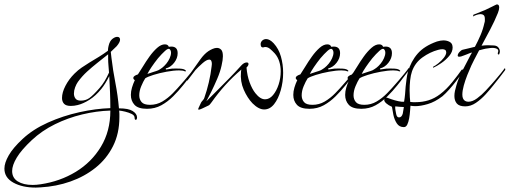

<svg xmlns="http://www.w3.org/2000/svg" viewBox="-260 -481 2310 870"><path d="M-98 369Q-159 369 -199.5 346.5Q-240 324 -240 283Q-240 257 -220.5 223Q-201 189 -158 149Q-111 105 -43 74.5Q25 44 99.5 27.5Q174 11 240 9Q240 -27 238.5 -63.5Q237 -100 235 -136Q217 -100 199 -78Q174 -47 145.5 -29Q117 -11 92 -5Q76 -1 61 -1Q39 -1 30 -11Q21 -21 21 -37Q21 -62 36.5 -92Q52 -122 77 -147Q94 -164 110.5 -175Q127 -186 146 -198Q171 -213 189 -224Q207 -235 229 -251Q229 -257 230 -263Q231 -269 232 -273Q237 -295 249 -304.5Q261 -314 271 -314Q284 -314 284 -301Q284 -290 269 -272L242 -246L245 -219Q252 -161 263 -104.5Q274 -48 279 10H280Q322 10 341 22Q360 34 361 50Q361 62 355 62Q350 62 350 53Q350 42 337 35.5Q324 29 307.5 25Q291 21 280 20Q281 27 281 34.5Q281 42 281 50Q281 124 252 181.5Q223 239 173 279Q123 319 59 341.5Q-5 364 -76 368Q-81 368 -87 368.5Q-93 369 -98 369ZM106 -25Q128 -25 144.5 -36.5Q161 -48 191 -82Q204 -97 214 -113.5Q224 -130 234 -152Q233 -168 231.5 -184Q230 -200 230 -215V-235L181 -196Q157 -177 134.5 -156.5Q112 -136 93 -110Q86 -100 80.5 -85.5Q75 -71 75 -57Q75 -44 82 -34.5Q89 -25 106 -25ZM-112 357Q-95 357 -76 354Q12 341 83.5 297.5Q155 254 197.5 183.5Q240 113 240 21V20Q177 22 112.5 37.5Q48 53 -11 82Q-70 111 -116 154Q-163 198 -184 233Q-205 268 -205 294Q-205 325 -179.5 341Q-154 357 -112 357Z M406 12Q366 12 349.5 -6Q333 -24 333 -51Q333 -67 338 -84Q343 -101 351 -118Q344 -122 344 -128Q344 -137 365 -144Q374 -157 387.5 -179.5Q401 -202 417.5 -225Q434 -248 452 -264Q470 -280 487 -280Q501 -280 505 -269Q509 -270 516 -270Q545 -270 545 -240Q545 -217 529 -196.5Q513 -176 491 -171L492 -166Q492 -166 502 -167.5Q512 -169 519 -170Q536 -171 556 -170Q576 -169 582 -161Q584 -159 581.5 -158Q579 -157 577 -158Q569 -162 551 -162Q527 -162 494.5 -156Q462 -150 435 -141.5Q408 -133 398 -126Q389 -112 380 -90.5Q371 -69 371 -49Q371 -31 381.5 -18.5Q392 -6 420 -6Q450 -6 475.5 -21Q501 -36 523 -58.5Q545 -81 562 -101Q564 -103 576 -117Q588 -131 601.5 -147.5Q615 -164 621 -173Q621 -173 623 -171Q625 -167 622 -163Q609 -147 596 -129Q583 -111 569 -94Q549 -69 524.5 -44.5Q500 -20 471 -4Q442 12 406 12ZM408 -146Q427 -153 438 -156Q449 -159 458 -163Q467 -168 475.5 -174.5Q484 -181 494 -193Q503 -204 509 -217.5Q515 -231 515 -242Q515 -252 509 -258Q503 -264 488 -250.5Q473 -237 456 -217Q440 -197 426.5 -177Q413 -157 408 -146Z M641 16Q636 16 640 7.5Q644 -1 651 -16Q653 -20 659 -26.5Q665 -33 666 -38Q677 -69 686 -107Q695 -145 699 -181Q699 -184 699.5 -186.5Q700 -189 700 -191Q700 -211 688 -211Q676 -211 657 -194Q638 -177 626 -164L590 -117Q590 -117 589.5 -116.5Q589 -116 588 -116Q582 -116 585 -124L613 -163Q630 -187 647.5 -211.5Q665 -236 684 -249Q693 -255 703.5 -259.5Q714 -264 723 -264Q734 -264 742 -256Q750 -248 750 -226Q750 -210 744 -184Q738 -156 724.5 -124.5Q711 -93 697.5 -65.5Q684 -38 675 -22Q705 -52 730 -77Q755 -102 780 -127.5Q805 -153 834 -185Q846 -198 858 -198Q866 -198 866 -191Q866 -184 858 -176L857 -175Q860 -138 871 -108Q882 -78 897 -59Q919 -31 941 -31Q961 -31 977 -50Q993 -69 1002.5 -98Q1012 -127 1012 -158Q1012 -181 1005.5 -202Q999 -223 985 -239Q973 -252 963 -260Q953 -268 942 -268Q940 -268 937.5 -267.5Q935 -267 932 -266Q927 -266 924 -269Q921 -274 921 -281Q921 -289 927 -296Q935 -304 946 -304Q962 -304 980 -285Q1003 -260 1013 -224.5Q1023 -189 1023 -151Q1023 -110 1012 -71.5Q1001 -33 982 -9Q963 15 937 15Q912 15 884 -13Q861 -37 844.5 -74.5Q828 -112 832 -155Q832 -160 834 -166Q795 -133 761.5 -96Q728 -59 699 -18Q695 -13 692 -9Q689 -5 685 -3Q647 16 641 16Z M1142 12Q1102 12 1085.5 -6Q1069 -24 1069 -51Q1069 -67 1074 -84Q1079 -101 1087 -118Q1080 -122 1080 -128Q1080 -137 1101 -144Q1110 -157 1123.5 -179.5Q1137 -202 1153.5 -225Q1170 -248 1188 -264Q1206 -280 1223 -280Q1237 -280 1241 -269Q1245 -270 1252 -270Q1281 -270 1281 -240Q1281 -217 1265 -196.5Q1249 -176 1227 -171L1228 -166Q1228 -166 1238 -167.5Q1248 -169 1255 -170Q1272 -171 1292 -170Q1312 -169 1318 -161Q1320 -159 1317.5 -158Q1315 -157 1313 -158Q1305 -162 1287 -162Q1263 -162 1230.5 -156Q1198 -150 1171 -141.5Q1144 -133 1134 -126Q1125 -112 1116 -90.5Q1107 -69 1107 -49Q1107 -31 1117.5 -18.5Q1128 -6 1156 -6Q1186 -6 1211.5 -21Q1237 -36 1259 -58.5Q1281 -81 1298 -101Q1300 -103 1312 -117Q1324 -131 1337.5 -147.5Q1351 -164 1357 -173Q1357 -173 1359 -171Q1361 -167 1358 -163Q1345 -147 1332 -129Q1319 -111 1305 -94Q1285 -69 1260.5 -44.5Q1236 -20 1207 -4Q1178 12 1142 12ZM1144 -146Q1163 -153 1174 -156Q1185 -159 1194 -163Q1203 -168 1211.5 -174.5Q1220 -181 1230 -193Q1239 -204 1245 -217.5Q1251 -231 1251 -242Q1251 -252 1245 -258Q1239 -264 1224 -250.5Q1209 -237 1192 -217Q1176 -197 1162.5 -177Q1149 -157 1144 -146Z M1377 12Q1337 12 1320.5 -6Q1304 -24 1304 -51Q1304 -67 1309 -84Q1314 -101 1322 -118Q1315 -122 1315 -128Q1315 -137 1336 -144Q1345 -157 1358.5 -179.5Q1372 -202 1388.5 -225Q1405 -248 1423 -264Q1441 -280 1458 -280Q1472 -280 1476 -269Q1480 -270 1487 -270Q1516 -270 1516 -240Q1516 -217 1500 -196.5Q1484 -176 1462 -171L1463 -166Q1463 -166 1473 -167.5Q1483 -169 1490 -170Q1507 -171 1527 -170Q1547 -169 1553 -161Q1555 -159 1552.5 -158Q1550 -157 1548 -158Q1540 -162 1522 -162Q1498 -162 1465.5 -156Q1433 -150 1406 -141.5Q1379 -133 1369 -126Q1360 -112 1351 -90.5Q1342 -69 1342 -49Q1342 -31 1352.5 -18.5Q1363 -6 1391 -6Q1421 -6 1446.5 -21Q1472 -36 1494 -58.5Q1516 -81 1533 -101Q1535 -103 1547 -117Q1559 -131 1572.5 -147.5Q1586 -164 1592 -173Q1592 -173 1594 -171Q1596 -167 1593 -163Q1580 -147 1567 -129Q1554 -111 1540 -94Q1520 -69 1495.5 -44.5Q1471 -20 1442 -4Q1413 12 1377 12ZM1379 -146Q1398 -153 1409 -156Q1420 -159 1429 -163Q1438 -168 1446.5 -174.5Q1455 -181 1465 -193Q1474 -204 1480 -217.5Q1486 -231 1486 -242Q1486 -252 1480 -258Q1474 -264 1459 -250.5Q1444 -237 1427 -217Q1411 -197 1397.5 -177Q1384 -157 1379 -146Z M1570 95Q1549 95 1538 78Q1527 61 1522.5 39.5Q1518 18 1516 3Q1500 -4 1490.5 -12.5Q1481 -21 1481 -28Q1481 -31 1484.5 -35Q1488 -39 1492 -39Q1500 -36 1514.5 -31Q1529 -26 1545 -22.5Q1561 -19 1571 -20Q1574 -37 1575.5 -54.5Q1577 -72 1578 -88Q1580 -105 1582 -121.5Q1584 -138 1588 -154Q1602 -203 1632.5 -238Q1663 -273 1720 -293Q1737 -298 1749 -298Q1764 -298 1776 -292Q1788 -286 1790 -274Q1791 -271 1791 -266Q1791 -246 1775.5 -227.5Q1760 -209 1739.5 -195Q1719 -181 1703 -174Q1702 -173 1702.5 -176Q1703 -179 1703 -179Q1711 -182 1726 -194Q1741 -206 1751 -219Q1762 -233 1762 -244Q1762 -258 1744 -258Q1736 -258 1725 -255Q1688 -245 1654.5 -221Q1621 -197 1607 -158Q1601 -141 1598.5 -117.5Q1596 -94 1596 -71Q1596 -55 1597 -41Q1598 -27 1599 -19Q1606 -18 1612 -18Q1618 -18 1624 -18Q1654 -18 1681.5 -26.5Q1709 -35 1734 -54Q1763 -76 1789.5 -109Q1816 -142 1832 -165Q1833 -166 1835 -166Q1840 -166 1840 -159Q1840 -158 1830.5 -145Q1821 -132 1806.5 -113Q1792 -94 1775.5 -75.5Q1759 -57 1745 -45Q1711 -19 1678.5 -9.5Q1646 0 1623 0Q1616 0 1610.5 -0.5Q1605 -1 1600 -2Q1599 7 1598 22.5Q1597 38 1594 55Q1591 72 1585.5 83.5Q1580 95 1570 95ZM1548 51Q1560 51 1565 34L1570 4Q1561 4 1552 3Q1543 2 1531 1Q1530 8 1532 19Q1534 30 1535 35Q1538 51 1548 51Z M1848 1Q1821 1 1810 -12Q1799 -25 1799 -46Q1799 -57 1801.5 -69Q1804 -81 1808 -94Q1813 -112 1820.5 -129.5Q1828 -147 1837 -164L1874 -235Q1875 -237 1876.5 -239Q1878 -241 1879 -243Q1873 -242 1867 -239.5Q1861 -237 1856 -235Q1849 -232 1841.5 -229.5Q1834 -227 1829 -225Q1826 -224 1821 -224Q1814 -224 1814 -229Q1814 -237 1822.5 -246Q1831 -255 1838 -256Q1849 -258 1863.5 -262Q1878 -266 1892 -269Q1906 -295 1917.5 -322Q1929 -349 1935 -377Q1937 -382 1937 -386.5Q1937 -391 1937 -395Q1937 -408 1931.5 -412.5Q1926 -417 1918 -417Q1911 -417 1901 -414Q1891 -411 1883 -406L1884 -408Q1884 -415 1887 -415L1939 -436L1970 -451Q1978 -455 1984 -458Q1990 -461 1991 -461H1992Q2002 -461 2002 -447Q2002 -437 1996 -422Q1981 -385 1961.5 -348Q1942 -311 1922 -274Q1938 -276 1951.5 -276Q1965 -276 1978 -275Q1992 -274 1998.5 -265.5Q2005 -257 2005 -248Q2005 -244 2003 -238Q2002 -234 2000 -234Q1994 -234 1996 -242Q2001 -254 1993 -259Q1985 -264 1971 -264Q1967 -264 1962 -263.5Q1957 -263 1952 -262Q1941 -261 1930 -258Q1919 -255 1911 -253L1888 -209Q1884 -202 1875.5 -183.5Q1867 -165 1857.5 -141Q1848 -117 1841.5 -93.5Q1835 -70 1835 -52Q1835 -32 1847 -24Q1854 -20 1862 -20Q1881 -20 1902 -35.5Q1923 -51 1941 -70.5Q1959 -90 1968 -100Q1970 -102 1982 -116Q1994 -130 2007.5 -146.5Q2021 -163 2027 -172Q2027 -172 2029 -170Q2031 -166 2028 -162Q2016 -146 2002.5 -128.5Q1989 -111 1975 -94Q1961 -76 1940.5 -53.5Q1920 -31 1896.5 -15Q1873 1 1848 1Z"/></svg>

Font: Grey Qo
Style: Regular
Weight: 400
Designer: Robert E. Leuschke
Foundry: Robert E. Leuschke
Version: Version 2.010